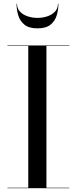

<svg xmlns="http://www.w3.org/2000/svg" viewBox="-20 -989 402 1009"><path d="M19 0V-2.5H128.5V-747.5H19V-750H344V-747.5H224V-2.5H344V0ZM177 -840Q132 -840 108.2 -859.5Q84.5 -879 75.8 -908.8Q67 -938.5 67 -969H69.5Q69.5 -944.5 85 -928Q100.5 -911.5 125.2 -903.2Q150 -895 177 -895Q204 -895 228.8 -903.2Q253.5 -911.5 269 -928Q284.5 -944.5 284.5 -969H287Q287 -938.5 278.2 -908.8Q269.5 -879 245.8 -859.5Q222 -840 177 -840Z"/></svg>

Font: Bodoni Moda 72pt
Style: Regular
Weight: 400
Designer: Owen Earl
Foundry: indestructible type
Version: Version 2.005